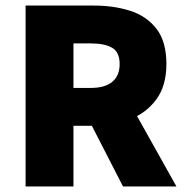

<svg xmlns="http://www.w3.org/2000/svg" viewBox="-20 -670 670 690"><path d="M72 0V-650H318Q388 -650 447 -631.5Q506 -613 542 -567Q578 -521 578 -440Q578 -362 542 -313Q506 -264 447 -241Q388 -218 318 -218H244V0ZM244 -354H306Q357 -354 383.5 -376Q410 -398 410 -440Q410 -482 383.5 -498Q357 -514 306 -514H244ZM422 0 287 -263 403 -377 614 0Z"/></svg>

Font: Mada Black
Style: Regular
Weight: 900
Designer: Khaled Hosny
Version: Version 1.5